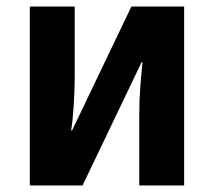

<svg xmlns="http://www.w3.org/2000/svg" viewBox="-20 -566 653 586"><path d="M71 0V-546H208V-331Q208 -292 205 -244.5Q202 -197 197 -168H200L381 -546H542V0H405V-217Q405 -260 408.5 -304Q412 -348 415 -376H412L232 0Z"/></svg>

Font: Noto Sans SemiCondensed
Style: Bold
Weight: 700
Width: 4
Designer: Monotype Design Team
Foundry: Monotype Imaging Inc.
Version: Version 2.013; ttfautohint (v1.8.4.7-5d5b)